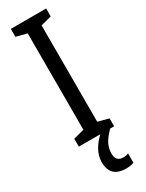

<svg xmlns="http://www.w3.org/2000/svg" viewBox="-243 -749 769 1008"><g transform="rotate(-30 141.5 -245.0)"><path d="M248 0H34V-48L99 -65V-649L34 -666V-714H248V-666L183 -649V-65L248 -48ZM164 117Q164 166 209 166Q220 166 227.5 164Q235 162 240 160V216Q222 224 193 224Q97 224 97 131Q97 93 118.5 56Q140 19 178 -12L224 0Q190 34 177 61Q164 88 164 117Z"/></g></svg>

Font: Noto Sans Kannada ExtraCondensed
Style: Regular
Weight: 400
Width: 2
Designer: Jelle Bosma - Monotype Design Team
Foundry: Monotype Imaging Inc.
Version: Version 2.005; ttfautohint (v1.8.4.7-5d5b)